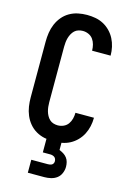

<svg xmlns="http://www.w3.org/2000/svg" viewBox="-141 -813 757 1102"><g transform="rotate(15 237.5 -261.5)"><path d="M235 8Q208 8 181.5 2.5Q155 -3 131.5 -16.5Q108 -30 90.5 -51Q73 -72 62.5 -97Q52 -122 48 -148.5Q44 -175 44 -202V-533Q44 -560 48 -586.5Q52 -613 62.5 -638Q73 -663 90.5 -684Q108 -705 131.5 -718.5Q155 -732 181.5 -737.5Q208 -743 235 -743Q260 -743 285 -738.5Q310 -734 332.5 -722Q355 -710 373 -691.5Q391 -673 402.5 -650.5Q414 -628 419.5 -603Q425 -578 425 -553V-552H315Q315 -570 310.5 -587.5Q306 -605 296 -619Q286 -633 269.5 -640.5Q253 -648 235 -648Q222 -648 209 -644Q196 -640 186.5 -631Q177 -622 170.5 -610Q164 -598 160.5 -585.5Q157 -573 155.5 -559.5Q154 -546 154 -533V-202Q154 -189 155.5 -175.5Q157 -162 160.5 -149.5Q164 -137 170.5 -125Q177 -113 186.5 -104Q196 -95 209 -91Q222 -87 235 -87Q253 -87 269.5 -94.5Q286 -102 296 -116Q306 -130 310.5 -147.5Q315 -165 315 -183H425V-182Q425 -157 419.5 -132Q414 -107 402.5 -84.5Q391 -62 373 -43.5Q355 -25 332.5 -13Q310 -1 285 3.5Q260 8 235 8ZM140 220V143H238Q244 143 250 142Q256 141 261.5 138Q267 135 270 129Q273 123 273 117Q273 110 270.5 103.5Q268 97 263 93Q258 89 251 87Q244 85 238 85H193V0H282V47Q295 52 307 59.5Q319 67 327.5 78Q336 89 339.5 103Q343 117 343 131Q343 150 335 169Q327 188 311.5 199.5Q296 211 276.5 215.5Q257 220 238 220Z"/></g></svg>

Font: Iosevka QP
Style: Bold
Weight: 700
Designer: Belleve Invis
Foundry: Belleve Invis
Version: Version 20.0.0; ttfautohint (v1.8.4)